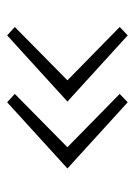

<svg xmlns="http://www.w3.org/2000/svg" viewBox="62 -506 386 551"><g transform="rotate(-90 255.5 -231.0)"><path d="M261 -382 108 -231 261 -81 237 -58 47 -231 237 -404ZM453 -382 300 -231 453 -81 429 -58 239 -231 429 -404Z"/></g></svg>

Font: EauTestSC Light
Style: Regular
Weight: 300
Designer: Christian Thalmann (Catharsis Fonts)
Version: Version 0.001;PS 000.001;hotconv 1.0.88;makeotf.lib2.5.64775